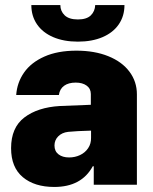

<svg xmlns="http://www.w3.org/2000/svg" viewBox="-20 -740 612 769"><path d="M219.7 -315.4 343.8 -320.3V-363.3Q343.8 -384.8 327.1 -397Q310.5 -409.2 283.2 -409.2Q254.4 -409.2 236.8 -396.5Q219.2 -383.8 215.8 -359.4H44.9Q48.3 -409.2 76.4 -449.5Q104.5 -489.7 157.7 -513.4Q210.9 -537.1 286.1 -537.1Q358.9 -537.1 413.8 -514.9Q468.8 -492.7 498.5 -452.9Q528.3 -413.1 528.3 -362.3V0H355.5V-74.2H351.6Q306.6 8.8 197.3 8.8Q118.2 8.8 71.3 -30.5Q24.4 -69.8 24.4 -146.5Q24.4 -229 77.6 -269.5Q130.9 -310.1 219.7 -315.4ZM256.8 -109.4Q280.3 -109.4 300.5 -118.9Q320.8 -128.4 333 -146.5Q345.2 -164.6 344.7 -188.5V-216.8Q286.6 -215.3 252.9 -211.9Q228 -209 213.1 -193.8Q198.2 -178.7 198.2 -157.2Q198.2 -134.3 214.4 -121.8Q230.5 -109.4 256.8 -109.4ZM292 -573.2Q235.4 -573.2 193.1 -591.3Q150.9 -609.4 128.2 -642.6Q105.5 -675.8 105.5 -719.7H221.7Q221.7 -695.3 239 -678.7Q256.3 -662.1 292 -662.1Q327.1 -662.1 343.8 -678.5Q360.4 -694.8 361.3 -719.7H478.5Q478.5 -675.8 455.8 -642.6Q433.1 -609.4 390.9 -591.3Q348.6 -573.2 292 -573.2Z"/></svg>

Font: Pretendard JP Black
Style: Regular
Weight: 900
Designer: Base glyphs from Inter by Rasmus Andersson; Hangeul glyphs from Noto Sans CJK(Source Han Sans) by Jang Soo-young and Kan
Foundry: Kil Hyung-jin
Version: Version 1.309